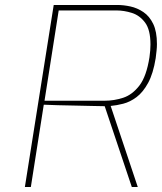

<svg xmlns="http://www.w3.org/2000/svg" viewBox="-20 -752 651 772"><path d="M80 0 196 -732H452Q477 -732 504.5 -726Q532 -720 556.5 -703.5Q581 -687 596 -656Q611 -625 611 -575Q611 -562 609.5 -548Q608 -534 606 -518Q596 -456 575.5 -418.5Q555 -381 529 -361.5Q503 -342 475.5 -335Q448 -328 425 -326L534 0H510L401 -325Q381 -325 349.5 -326Q318 -327 281.5 -327.5Q245 -328 212 -329Q179 -330 156 -331L104 0ZM159 -347H401Q439 -347 475.5 -359Q512 -371 540.5 -408Q569 -445 581 -522Q583 -536 584 -549Q585 -562 585 -573Q585 -632 563.5 -661Q542 -690 510.5 -700Q479 -710 448 -710H216Z"/></svg>

Font: Exo Thin Thin
Style: Italic
Weight: 250
Italic angle: -9°
Version: Version 2.000